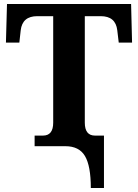

<svg xmlns="http://www.w3.org/2000/svg" viewBox="-20 -734 693 964"><path d="M405.8 -118.2Q405.8 -53.2 457 -53.2H502V210H436Q436 99.1 406.7 49.6Q377.4 0 308.1 0H153.8V-53.2H195.8Q247.1 -53.2 247.1 -118.2V-652.8H167Q92.3 -652.8 84 -582L77.1 -520H9.8L15.1 -713.9H638.2L643.1 -520H576.2L568.8 -582Q560.5 -652.8 485.8 -652.8H405.8Z"/></svg>

Font: Droids
Style: b
Weight: 700
Foundry: Ascender Corporation
Version: Version 1.00 build 113